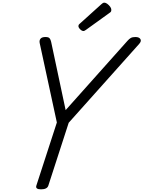

<svg xmlns="http://www.w3.org/2000/svg" viewBox="-20 -1408 1078 1442"><path d="M288 14Q244 14 253 -14L407 -488L278 -1085Q274 -1105 284.5 -1117.5Q295 -1130 321 -1130Q344 -1130 352 -1121Q360 -1112 364 -1094L473 -581L937 -1101Q950 -1116 962.5 -1123Q975 -1130 997 -1130Q1025 -1130 1034.5 -1114.5Q1044 -1099 1025 -1078L496 -486L343 -14Q334 14 288 14ZM607 -1175Q595 -1175 582 -1188Q569 -1201 569 -1212Q569 -1216 570.5 -1220Q572 -1224 579 -1230L742 -1377Q748 -1382 752.5 -1385Q757 -1388 764 -1388Q774 -1388 786 -1379Q798 -1370 807 -1358Q816 -1346 816 -1335Q816 -1327 814 -1322Q812 -1317 801 -1310L626 -1184Q620 -1180 615.5 -1177.5Q611 -1175 607 -1175Z"/></svg>

Font: Playwrite CU
Style: Regular
Weight: 400
Designer: Veronika Burian, José Scaglione
Foundry: TypeTogether
Version: Version 1.002